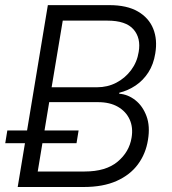

<svg xmlns="http://www.w3.org/2000/svg" viewBox="-20 -748 689 768"><path d="M50.8 0 171.4 -727.5H417Q487.8 -727.5 531.5 -702.1Q575.2 -676.8 592.8 -633.3Q610.4 -589.8 601.1 -534.2Q594.2 -490.7 573.5 -458.5Q552.7 -426.3 522.5 -406Q492.2 -385.7 457 -377V-373Q491.7 -370.6 521.2 -347.4Q550.8 -324.2 565.9 -283.7Q581.1 -243.2 571.8 -188Q563 -132.8 531.7 -90.6Q500.5 -48.3 446.5 -24.2Q392.6 0 314.5 0ZM130.9 -62H318.8Q403.3 -62 450.2 -101.1Q497.1 -140.1 506.3 -197.3Q513.2 -238.3 498.5 -270.3Q483.9 -302.2 451.7 -320.8Q419.4 -339.4 372.1 -339.4H176.8ZM186.5 -398.9H367.7Q410.2 -398.9 445.3 -417.2Q480.5 -435.5 504.4 -467.5Q528.3 -499.5 534.7 -540Q544.4 -595.7 513.9 -630.6Q483.4 -665.5 409.7 -665.5H231ZM1 -175.3 9.3 -226.1H294.4L286.1 -175.3Z"/></svg>

Font: Inter Light
Style: Italic
Weight: 300
Italic angle: -9.3988°
Designer: Rasmus Andersson
Foundry: rsms
Version: Version 4.001;git-66647c0bb